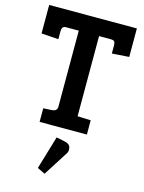

<svg xmlns="http://www.w3.org/2000/svg" viewBox="-137 -745 828 1106"><g transform="rotate(15 276.5 -192.0)"><path d="M218 -112V-566H140Q117 -566 117 -535V-488L15 -495V-665H538V-495L436 -488V-535Q436 -552 431 -559Q426 -566 407 -566H339V-88L418 -85V0H136V-81L189 -84Q218 -87 218 -112ZM254 61 303 71Q335 77 340 100Q341 104 341 115.5Q341 127 327 146L241 281L195 259Z"/></g></svg>

Font: Bree Serif
Style: Regular
Weight: 400
Designer: Veronika Burian, Jos Scaglione
Foundry: TypeTogether
Version: Version 1.002